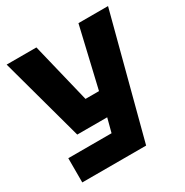

<svg xmlns="http://www.w3.org/2000/svg" viewBox="-162 -830 924 961"><g transform="rotate(-30 300.0 -350.0)"><path d="M40 0V-140H290L311 -220H138L7 -700H179L263 -354H341L422 -700H593L409 0Z"/></g></svg>

Font: Tektur
Style: Bold
Weight: 700
Designer: Adam Jagosz
Foundry: Adam Jagosz
Version: Version 1.005;gftools[0.9.30]